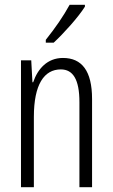

<svg xmlns="http://www.w3.org/2000/svg" viewBox="-20 -785 472 805"><path d="M336 -757V-765H272C245 -716 214 -671 172 -618V-606H205C245 -643 307 -711 336 -757ZM244 -542C178 -542 138 -496 119 -440H116L111 -532H68V0H122V-295C122 -431 165 -494 235 -494C286 -494 313 -452 313 -357V0H366V-370C366 -488 323 -542 244 -542Z"/></svg>

Font: Noto Sans Arabic ExtCond Light
Style: Regular
Weight: 300
Width: 2
Designer: Monotype Design Team, Nadine Chahine, Nizar Qandah and Khaled Hosny
Foundry: Monotype Imaging Inc.
Version: Version 2.012